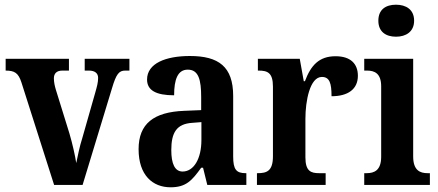

<svg xmlns="http://www.w3.org/2000/svg" viewBox="-20 -786 1863 816"><path d="M71 -436 210 0H331L456 -411C474 -472 486 -486 512 -486H530V-536H340V-486H358C383 -486 397 -475 397 -455C397 -435 392 -418 385 -393L330 -200C318 -163 310 -121 304 -93C299 -126 288 -175 275 -219L217 -406C213 -420 209 -436 209 -453C209 -473 220 -486 245 -486H273V-536H4V-486C42 -486 58 -476 71 -436Z M705 10C771 10 796 -19 835 -73H843L861 0H1027V-50H1024C984 -50 971 -66 971 -121V-378C971 -503 909 -548 787 -548C685 -548 605 -517 605 -448C605 -402 643 -381 720 -381C720 -448 735 -490 778 -490C824 -490 835 -447 835 -373V-318L763 -315C633 -310 569 -260 569 -152C569 -41 629 10 705 10ZM756 -57C723 -57 708 -90 708 -148C708 -222 730 -260 798 -264L836 -267V-191C836 -112 804 -57 756 -57Z M1072 0H1364V-50H1336C1302 -50 1278 -58 1278 -117V-281C1278 -357 1297 -459 1348 -459C1381 -459 1389 -432 1389 -377C1459 -377 1501 -407 1501 -464C1501 -514 1471 -547 1406 -547C1336 -547 1301 -508 1276 -441H1271L1254 -536H1076V-486H1079C1117 -486 1140 -477 1140 -418V-122C1140 -59 1114 -50 1075 -50H1072Z M1663 -630C1705 -630 1740 -651 1740 -698C1740 -746 1705 -766 1663 -766C1620 -766 1588 -746 1588 -698C1588 -651 1620 -630 1663 -630ZM1528 0H1807V-50H1797C1765 -50 1736 -62 1736 -121V-536H1528V-486H1540C1572 -486 1600 -474 1600 -419V-120C1600 -62 1571 -50 1538 -50H1528Z"/></svg>

Font: Noto Serif Thai Condensed
Style: Bold
Weight: 700
Width: 3
Designer: Monotype Design Team
Foundry: Monotype Imaging Inc.
Version: Version 2.002